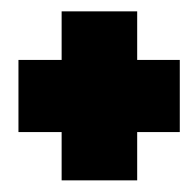

<svg xmlns="http://www.w3.org/2000/svg" viewBox="-20 -409 340 338"><path d="M88.5 -91.5V-176.5H12.5V-303.5H88.5V-389H221.5V-303.5H296.5V-176.5H221.5V-91.5Z"/></svg>

Font: Anybody Black
Style: Regular
Weight: 900
Designer: Tyler Finck
Foundry: Etcetera Type Company
Version: Version 1.010; ttfautohint (v1.8.3) -l 8 -r 50 -G 200 -x 14 